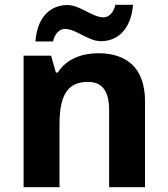

<svg xmlns="http://www.w3.org/2000/svg" viewBox="-20 -777 697 797"><path d="M127 -605H200C208 -640 229 -657 249 -657C296 -657 346 -606 399 -606C467 -606 524 -654 532 -757H459C451 -722 430 -705 410 -705C363 -705 313 -756 260 -756C191 -756 135 -709 127 -605ZM388 -556C320 -556 255 -532 220 -476H212L192 -546H78V0H227V-257C227 -373 254 -437 345 -437C406 -437 433 -397 433 -319V0H582V-356C582 -496 505 -556 388 -556Z"/></svg>

Font: Noto Traditional Nushu
Style: Bold
Weight: 700
Designer: LIU Zhao
Foundry: LiuZhao Studio
Version: Version 2.003